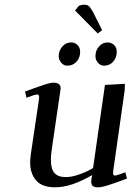

<svg xmlns="http://www.w3.org/2000/svg" viewBox="-20 -800 580 827"><path d="M87.9 -405.8Q151.9 -429.2 174.6 -436.5Q197.3 -443.8 210.9 -443.8Q241.2 -443.8 241.2 -419.9Q241.2 -418.9 238.8 -401.9L202.1 -150.9Q199.2 -129.9 199.2 -111.8Q199.2 -71.8 214.8 -54.4Q230.5 -37.1 264.2 -37.1Q289.6 -37.1 324.5 -49.8Q359.4 -62.5 380.9 -76.2L432.1 -434.1L518.1 -439L517.1 -411.1L467.8 -64.9Q464.8 -43.9 474.1 -43.9Q484.4 -43.9 520 -58.1L526.9 -30.8Q466.3 -8.3 441.4 -0.7Q416.5 6.8 402.8 6.8Q386.2 6.8 379.6 1Q373 -4.9 373 -17.1Q373 -26.4 375 -35.2L377 -45.9Q286.6 6.8 217.8 6.8Q160.6 6.8 135.3 -23.2Q109.9 -53.2 109.9 -99.1Q109.9 -114.7 112.8 -136.2L147.9 -372.1Q150.9 -393.1 141.1 -393.1Q129.9 -393.1 94.2 -378.9ZM232.9 -558.1Q232.9 -581.5 248.3 -599.4Q263.7 -617.2 286.1 -617.2Q302.2 -617.2 313.7 -606.2Q325.2 -595.2 325.2 -576.2Q325.2 -551.8 309.6 -534.4Q293.9 -517.1 270 -517.1Q254.4 -517.1 243.7 -529.8Q232.9 -542.5 232.9 -558.1ZM303.2 -754.9 319.8 -774.9Q332 -779.8 341.8 -779.8Q355.5 -779.8 362.5 -773.7Q369.6 -767.6 380.9 -748L419.9 -669.9L400.9 -655.8ZM391.1 -558.1Q391.1 -582 406.2 -599.6Q421.4 -617.2 443.8 -617.2Q460 -617.2 471.4 -606.2Q482.9 -595.2 482.9 -576.2Q482.9 -551.8 467.5 -534.4Q452.1 -517.1 428.2 -517.1Q412.6 -517.1 401.9 -529.8Q391.1 -542.5 391.1 -558.1Z"/></svg>

Font: Dehuti Alt
Style: Bold-Italic
Weight: 700
Version: Version 1.2